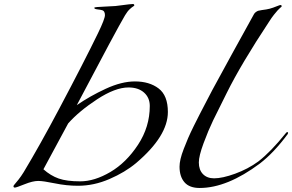

<svg xmlns="http://www.w3.org/2000/svg" viewBox="-20 -911 1453 955"><path d="M1036 -463Q1132 -640 1244 -842Q1248 -848 1254 -852Q1260 -856 1264.5 -857.5Q1269 -859 1283 -861Q1297 -863 1304 -864Q1322 -867 1338.5 -873Q1355 -879 1363.5 -882.5Q1372 -886 1375 -886Q1381 -886 1381 -880Q1381 -878 1379 -876.5Q1377 -875 1372 -870.5Q1367 -866 1360.5 -859Q1354 -852 1342.5 -837.5Q1331 -823 1319 -804Q1180 -594 1108 -449Q1064 -362 1040 -312Q1016 -262 992.5 -198.5Q969 -135 969 -103Q969 -66 989.5 -45Q1010 -24 1045 -24Q1086 -24 1149.5 -47Q1213 -70 1265 -108Q1327 -156 1401 -248Q1405 -254 1409 -254Q1413 -254 1413 -250Q1413 -248 1411 -244Q1343 -152 1273 -98Q1110 24 973 24Q922 24 897.5 -4.5Q873 -33 873 -82Q873 -99 878 -120.5Q883 -142 894 -170.5Q905 -199 915.5 -223.5Q926 -248 944 -284.5Q962 -321 974 -344Q986 -367 1006.5 -406.5Q1027 -446 1036 -463ZM379 -9Q450 -9 529 -55.5Q608 -102 666.5 -191Q725 -280 725 -384Q725 -425 696.5 -450.5Q668 -476 619 -476Q553 -476 463 -417Q373 -358 319 -297L196 -69Q232 -37 272 -23Q312 -9 379 -9ZM368 13Q311 13 253 1Q195 -11 170 -11Q143 -11 102 5.5Q61 22 54 22Q47 22 47 15Q47 12 53 5.5Q59 -1 72 -17.5Q85 -34 98 -55Q178 -188 276 -373Q399 -605 467 -745Q502 -817 502 -836Q502 -858 485 -861Q482 -862 478 -862.5Q474 -863 470.5 -863.5Q467 -864 463.5 -864.5Q460 -865 457.5 -865.5Q455 -866 453 -867Q451 -868 450 -869Q449 -870 449 -872Q449 -875 463.5 -876Q478 -877 507.5 -878.5Q537 -880 554 -881Q571 -883 590 -885.5Q609 -888 621.5 -889.5Q634 -891 641 -891Q648 -891 648 -884Q648 -882 642.5 -879Q637 -876 625.5 -865.5Q614 -855 602 -835Q561 -766 362 -388Q427 -433 506 -469.5Q585 -506 651 -506Q723 -506 769 -471Q815 -436 815 -354Q815 -234 657 -100Q602 -54 524.5 -20.5Q447 13 368 13Z"/></svg>

Font: Miama Nueva
Style: Medium
Weight: 400
Italic angle: -28°
Version: Version 1.0